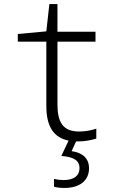

<svg xmlns="http://www.w3.org/2000/svg" viewBox="-20 -689 570 949"><path d="M365 10C400 10 430 4 456 -4V-53C429 -44 400 -39 371 -39C291 -39 264 -85 264 -173V-483H452V-532H264V-669H224L209 -534L68 -521V-483H209V-165C209 -64 245 -9 319 6L283 82C342 86 373 103 373 142C373 180 345 201 294 201C279 201 262 199 247 195V234C261 238 280 240 298 240C375 240 420 203 420 143C420 94 389 66 334 58L356 10C359 10 362 10 365 10Z"/></svg>

Font: Noto Sans Mono Condensed Light
Style: Regular
Weight: 300
Width: 3
Designer: Monotype Design Team
Foundry: Monotype Imaging Inc.
Version: Version 2.014